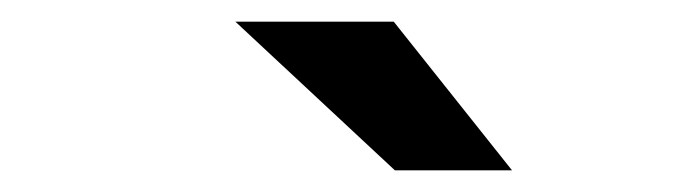

<svg xmlns="http://www.w3.org/2000/svg" viewBox="-20 -764 640 177"><path d="M197 -744H343L452 -607H344Z"/></svg>

Font: Montserrat Alternates SemiBold
Style: Italic
Weight: 600
Italic angle: -11.3°
Designer: Julieta Ulanovsky
Foundry: Julieta Ulanovsky
Version: Version 7.200